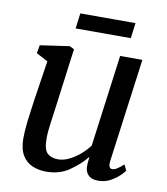

<svg xmlns="http://www.w3.org/2000/svg" viewBox="-82 -789 752 867"><g transform="rotate(10 294.0 -355.0)"><path d="M187.5 10Q153.5 10 124.8 -2Q96 -14 78.5 -42.2Q61 -70.5 60.5 -120.5Q60.5 -155 66.2 -202.8Q72 -250.5 78.5 -294.5L107 -481.5L54 -509.5L60.5 -547L195 -566.5L216 -556L181 -290.5Q175.5 -247 169.8 -208.2Q164 -169.5 164 -136.5Q164 -87.5 181.8 -70.8Q199.5 -54 230.5 -54Q256 -54 282.2 -67Q308.5 -80 331.5 -100Q354.5 -120 370.5 -142L426.5 -562.5H528.5L465 -89.5Q460 -53 480 -53Q489.5 -53 501 -60Q512.5 -67 531 -83.5L543.5 -57Q539.5 -50 523.2 -34Q507 -18 482 -4.2Q457 9.5 426 9.5Q395 9.5 379.5 -7.2Q364 -24 366 -52.5Q365.5 -56 366.8 -66.8Q368 -77.5 369 -87L367.5 -88Q338.5 -52 293.8 -21Q249 10 187.5 10ZM216 -720.5H469L460 -650H207Z"/></g></svg>

Font: Merriweather
Style: Italic
Weight: 400
Italic angle: -7.8°
Designer: Eben Sorkin
Foundry: Eben Sorkin
Version: Version 2.100